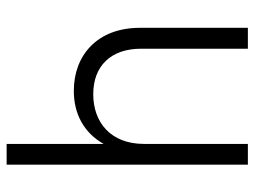

<svg xmlns="http://www.w3.org/2000/svg" viewBox="-114 -654 768 579"><g transform="rotate(-90 269.5 -364.0)"><path d="M125.5 -313C125.5 -414.6 191.4 -466.3 275.4 -466.3C359.9 -466.3 412.6 -414.1 412.6 -321.8V0H475.6V-325.7C475.6 -454.1 392.6 -524.9 285.6 -524.9C217.8 -524.9 160.2 -496.1 125.5 -435.1V-727.5H63V0H125.5Z"/></g></svg>

Font: Raveo Display Display Light
Style: Regular
Weight: 300
Designer: Jakub Foglar, Rasmus Andersson (Inter)
Foundry: Jakubfoglar.com
Version: Version 1.100;Glyphs 3.2.3 (3260)